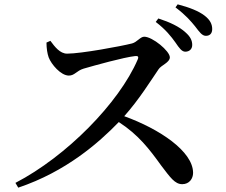

<svg xmlns="http://www.w3.org/2000/svg" viewBox="-20 -848 1040 884"><path d="M833 -610C852 -610 865 -622 865 -641C865 -661 857 -679 834 -699C806 -725 762 -746 709 -763L697 -747C743 -712 768 -680 788 -652C805 -627 817 -610 833 -610ZM928 -683C946 -683 957 -694 957 -714C957 -736 948 -756 922 -776C895 -797 852 -814 798 -828L788 -814C837 -777 859 -750 878 -727C898 -701 910 -683 928 -683ZM819 0C852 0 869 -26 869 -52C869 -151 715 -254 552 -313C620 -389 675 -478 710 -529C722 -548 762 -560 762 -584C762 -613 682 -679 644 -679C626 -679 611 -654 588 -648C537 -635 353 -601 289 -601C256 -601 232 -633 212 -660L194 -652C194 -625 198 -601 204 -584C216 -552 260 -500 297 -500C324 -500 332 -522 365 -532C417 -547 549 -584 603 -590C614 -591 620 -588 614 -574C528 -374 286 -128 51 -6L64 16C284 -58 434 -190 527 -286C618 -227 668 -161 722 -86C764 -31 785 0 819 0Z"/></svg>

Font: GenKiMin2 TW SB
Style: Regular
Weight: 600
Version: Version 2.100;PS 2.1;hotconv 16.6.51;makeotf.lib2.5.65220 DE